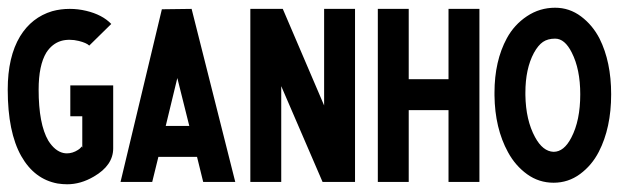

<svg xmlns="http://www.w3.org/2000/svg" viewBox="-20 -591 1642 497"><path d="M161 -568Q182 -568 203 -563Q245 -553 268 -529L211 -473Q204 -480 184 -485Q172 -488 160 -488Q148 -488 138 -485Q115 -478 100 -455Q80 -422 80 -359Q80 -270 105 -227Q122 -200 144 -195Q149 -194 153 -194Q168 -194 182 -203Q187 -206 191 -211L192 -212L193 -208V-290H162V-370H273V-207Q273 -163 223 -134Q189 -114 154 -114Q142 -114 129 -116Q69 -127 35 -187Q0 -249 0 -359Q0 -444 32 -497Q62 -546 115 -562Q137 -568 160 -568Z M476 -568 589 -120H588H506L490 -185H390L374 -120H292L399 -567ZM439 -389 409 -265H470Z M628 -568H712L819 -318V-568H899V-120H815L708 -368V-120H628Z M958 -568H1038V-386H1141V-568H1221V-120H1141V-306H1038V-120H958Z M1417 -491Q1398 -491 1385.5 -482.5Q1373 -474 1362 -454Q1340 -413 1340 -351Q1340 -348 1340 -345Q1341 -280 1365 -236Q1385 -199 1413 -198Q1440 -198 1459 -235Q1482 -279 1482 -347Q1482 -412 1460 -455Q1442 -491 1417 -491ZM1417 -571Q1454 -571 1484 -548.5Q1514 -526 1532 -491Q1562 -431 1562 -347Q1562 -260 1530 -198Q1512 -163 1481.5 -140.5Q1451 -118 1413 -118Q1375 -118 1344.5 -140Q1314 -162 1295 -197Q1261 -259 1260 -344Q1260 -348 1260 -351Q1260 -433 1292 -492Q1311 -527 1344 -549Q1377 -571 1417 -571Z"/></svg>

Font: Satisfactory Mid
Style: Regular
Weight: 400
Designer: Sadat Fauzi
Foundry: Intuisi Creative
Version: Version 001.000